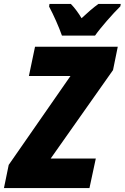

<svg xmlns="http://www.w3.org/2000/svg" viewBox="-61 -950 630 970"><path d="M252 -770H419C446 -809 510 -882 547 -918L549 -930H436C411 -912 383 -888 351 -858C336 -884 314 -913 297 -930H189L187 -917C210 -874 237 -813 252 -770ZM-41 0H391L423 -149H195L510 -596L534 -714H116L85 -566H295L-17 -117Z"/></svg>

Font: Noto Sans Condensed Black
Style: Italic
Weight: 900
Width: 3
Italic angle: -12°
Designer: Monotype Design Team
Foundry: Monotype Imaging Inc.
Version: Version 2.013